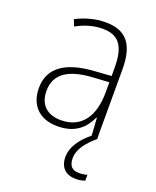

<svg xmlns="http://www.w3.org/2000/svg" viewBox="-141 -622 750 923"><g transform="rotate(20 234.0 -160.5)"><path d="M312 129C312 82 346 41 394 0L391 -1V-355C391 -484 342 -539 238 -539C185 -539 134 -524 89 -501L102 -468C150 -494 193 -505 236 -505C316 -505 353 -462 353 -349V-306L267 -300C125 -291 44 -238 44 -133C44 -49 93 10 190 10C282 10 327 -37 353 -94H355L361 -4C307 40 277 87 277 135C277 189 309 218 359 218C379 218 395 214 406 210V180C397 183 381 186 364 186C329 186 312 167 312 129ZM270 -269 353 -274V-219C352 -101 302 -23 195 -23C124 -23 83 -63 83 -133C83 -220 150 -262 270 -269Z"/></g></svg>

Font: Noto Sans Thai SemCond ExtLt
Style: Regular
Weight: 200
Width: 4
Designer: Monotype Design Team
Foundry: Monotype Imaging Inc.
Version: Version 2.002